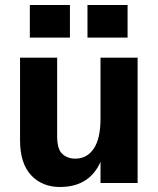

<svg xmlns="http://www.w3.org/2000/svg" viewBox="-20 -730 629 766"><path d="M60 -171V-500H208V-187Q208 -134 229 -115.5Q250 -97 280 -97Q327 -97 354 -137Q381 -177 381 -257L407 -237Q407 -156 387 -99.5Q367 -43 325 -13.5Q283 16 219 16Q148 16 104 -31Q60 -78 60 -171ZM381 -500H529V0H381ZM329 -710H489V-580H329ZM99 -710H259V-580H99Z"/></svg>

Font: Uncut Sans VF
Style: Regular
Weight: 400
Designer: Kasper Nordkvist
Foundry: Uncut Type
Version: Version 1.100;FEAKit 1.0